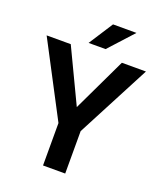

<svg xmlns="http://www.w3.org/2000/svg" viewBox="-169 -1016 942 1120"><g transform="rotate(20 302.0 -456.5)"><path d="M344.7 -762.7H239.3L336.3 -913H481.7ZM610.7 -720.3 371.7 -263.3V0H234V-263.3L-5.7 -720.3H144L302.7 -387.3L461.3 -720.3Z"/></g></svg>

Font: FreesentationVF
Style: Regular
Weight: 400
Designer: glyphs from Roboto by Christian Robertson / Hangul glyphs from Noto Sans CJK(Source Han Sans) by Jang Soo-young and Kang
Foundry: PT&
Version: Version 2.001;Glyphs 3.3.1 (3343)